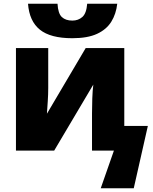

<svg xmlns="http://www.w3.org/2000/svg" viewBox="-20 -812 823 1035"><path d="M370 -606Q252 -606 195 -652Q138 -698 131 -792H290Q293 -739 313.5 -720Q334 -701 370 -701Q402 -701 424 -720.5Q446 -740 450 -792H612Q606 -737 580 -695Q554 -653 503 -629.5Q452 -606 370 -606ZM523 203 594 0H476V-200Q476 -239 477.5 -281.5Q479 -324 483 -356L272 0H66V-553H240V-338Q240 -304 237.5 -266.5Q235 -229 233 -199L442 -553H650V-133H777L701 203Z"/></svg>

Font: Noto Sans Black
Style: Regular
Weight: 900
Designer: Monotype Design Team
Foundry: Monotype Imaging Inc.
Version: Version 2.007